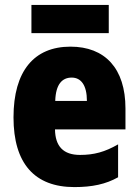

<svg xmlns="http://www.w3.org/2000/svg" viewBox="-20 -752 563 782"><path d="M423 -732H108V-617H423ZM267 -562C119 -562 35 -463 35 -274C35 -86 121 10 283 10C356 10 411 -2 461 -30V-164C407 -133 363 -121 306 -121C238 -121 205 -156 204 -225H491V-310C491 -474 407 -562 267 -562ZM272 -436C310 -436 334 -405 334 -341H205C207 -410 234 -436 272 -436Z"/></svg>

Font: Noto Sans Condensed Black
Style: Regular
Weight: 900
Width: 3
Designer: Monotype Design Team
Foundry: Monotype Imaging Inc.
Version: Version 2.013